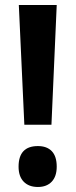

<svg xmlns="http://www.w3.org/2000/svg" viewBox="-20 -734 301 765"><path d="M185 -237H77L55 -714H206ZM54 -70Q54 -152 131 -152Q167 -152 186.5 -131.5Q206 -111 206 -70Q206 -31 186 -10Q166 11 131 11Q95 11 74.5 -10Q54 -31 54 -70Z"/></svg>

Font: Noto Sans Gujarati ExtraCondensed
Style: Bold
Weight: 700
Width: 2
Designer: Jelle Bosma - Monotype Design Team, Universal Thirst
Foundry: Monotype Imaging Inc.
Version: Version 2.106; ttfautohint (v1.8.4.7-5d5b)